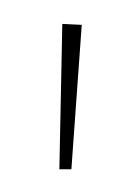

<svg xmlns="http://www.w3.org/2000/svg" viewBox="-20 -748 119 163"><path d="M32.9 -727.7 30.4 -604.3H40.6L49.4 -726.9Z"/></svg>

Font: Fira Sans Hair
Style: Regular
Weight: 100
Designer: bBox Type GmbH & Carrois Corporate GbR & Edenspiekermann AG
Foundry: bBox Type GmbH & Carrois Corporate GbR & Edenspiekermann AG
Version: Version 4.300;PS 004.300;hotconv 1.0.88;makeotf.lib2.5.64775